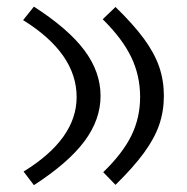

<svg xmlns="http://www.w3.org/2000/svg" viewBox="-20 -541 549 564"><path d="M79.6 -521.5Q180.7 -456.5 228 -393.1Q275.4 -329.6 275.4 -259.3Q275.4 -189.5 228 -126Q180.7 -62.5 79.6 2.9L49.3 -37.1Q205.1 -132.8 205.1 -255.9Q205.1 -384.3 47.9 -481.9ZM319.3 -520.5Q372.1 -469.2 403.1 -426.8Q434.1 -384.3 447.8 -344.2Q461.4 -304.2 461.4 -259.3Q461.4 -214.8 447.8 -174.8Q434.1 -134.8 403.1 -92.3Q372.1 -49.8 319.3 2L283.2 -35.2Q340.3 -90.3 366 -142.8Q391.6 -195.3 391.6 -255.9Q391.6 -319.3 365.2 -373.8Q338.9 -428.2 281.7 -484.4Z"/></svg>

Font: Pinar Regular
Style: Regular
Weight: 400
Designer: Amin Abedi
Version: Version 3.000